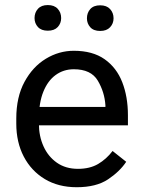

<svg xmlns="http://www.w3.org/2000/svg" viewBox="-20 -742 570 771"><path d="M288.1 9.8Q214.4 9.8 159.9 -22.9Q105.5 -55.7 75.4 -113.3Q45.4 -170.9 45.4 -245.6V-266.1Q45.4 -352.5 78.4 -413.3Q111.3 -474.1 164.1 -506.1Q216.8 -538.1 276.4 -538.1Q352.1 -538.1 400.1 -504.2Q448.2 -470.2 470.9 -411.9Q493.7 -353.5 493.7 -279.3V-238.8H99.1V-312.5H403.3V-319.3Q399.9 -372.1 372.8 -418Q345.7 -463.9 276.4 -463.9Q235.4 -463.9 203.6 -440.9Q171.9 -418 154.1 -373.8Q136.2 -329.6 136.2 -266.1V-245.6Q136.2 -195.3 154.8 -154.3Q173.3 -113.3 208.5 -88.6Q243.7 -64 293 -64Q340.8 -64 374 -83.5Q407.2 -103 432.1 -135.7L486.8 -92.3Q460.9 -53.2 413.6 -21.7Q366.2 9.8 288.1 9.8ZM118.7 -669.4Q118.7 -691.4 132.3 -706.5Q146 -721.7 171.9 -721.7Q198.2 -721.7 211.9 -706.5Q225.6 -691.4 225.6 -669.4Q225.6 -648.4 211.9 -633.5Q198.2 -618.7 171.9 -618.7Q146 -618.7 132.3 -633.5Q118.7 -648.4 118.7 -669.4ZM329.1 -668.5Q329.1 -690.4 342.5 -705.6Q356 -720.7 382.3 -720.7Q408.2 -720.7 422.1 -705.6Q436 -690.4 436 -668.5Q436 -647.5 422.1 -632.6Q408.2 -617.7 382.3 -617.7Q356 -617.7 342.5 -632.6Q329.1 -647.5 329.1 -668.5Z"/></svg>

Font: RobotoDEMO
Style: Regular
Weight: 400
Designer: Christian Robertson
Foundry: Google
Version: Version 2.136